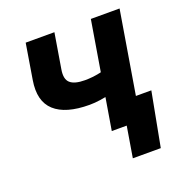

<svg xmlns="http://www.w3.org/2000/svg" viewBox="-125 -647 871 914"><g transform="rotate(-20 310.0 -190.0)"><path d="M288.1 -153.3Q167.5 -153.3 112.1 -203.9Q56.6 -254.4 73.7 -356.9L103 -535.6H248.5L219.2 -358.4Q210.9 -310.5 232.9 -290.8Q254.9 -271 307.6 -271Q345.7 -271 383.5 -279.1Q421.4 -287.1 465.8 -301.3L446.8 -183.6Q427.7 -175.8 400.6 -168.9Q373.5 -162.1 344.2 -157.7Q314.9 -153.3 288.1 -153.3ZM344.2 0 433.1 -535.6H578.6L489.7 0ZM394 156.2 419.9 0H377.9L397 -117.7H587.4L535.6 156.2Z"/></g></svg>

Font: Inter 20pt
Style: Bold Italic
Weight: 700
Italic angle: -9.3988°
Version: Version 4.001;git-66647c0bb